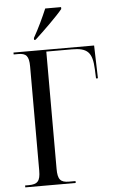

<svg xmlns="http://www.w3.org/2000/svg" viewBox="-61 -972 606 1013"><g transform="rotate(-5 241.5 -465.5)"><path d="M145 -781V-771H153C199 -813 274 -886 302 -921V-931H218C199 -886 173 -830 145 -781ZM31 0H298V-10H264C218 -10 204 -27 204 -83V-704H339C423 -704 447 -678 451 -589L453 -540H463L458 -714H31V-704H55C97 -704 112 -689 112 -633V-82C112 -26 97 -10 50 -10H31Z"/></g></svg>

Font: Noto Serif Display Condensed
Style: Regular
Weight: 400
Width: 3
Designer: Monotype Design Team
Foundry: Monotype Imaging Inc.
Version: Version 2.009